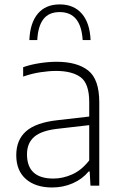

<svg xmlns="http://www.w3.org/2000/svg" viewBox="-20 -822 536 850"><path d="M211 8Q137.5 8 94.8 -29.2Q52 -66.5 52 -135Q52 -203 95.8 -241.2Q139.5 -279.5 235.5 -290L375 -306V-370Q375 -452 337 -480Q299 -508 228 -508Q197 -508 159 -502.2Q121 -496.5 82.5 -483V-524.5Q114.5 -536 154.5 -542.2Q194.5 -548.5 230.5 -548.5Q321.5 -548.5 370.5 -509.8Q419.5 -471 419.5 -369V0H380.5L377 -63H372.5Q345 -29.5 302.5 -10.8Q260 8 211 8ZM99.5 -139Q99.5 -31.5 216.5 -31.5Q258.5 -31.5 300.2 -50.2Q342 -69 375 -112V-268L236 -252Q163.5 -244 131.5 -216.2Q99.5 -188.5 99.5 -139ZM110 -644.5Q113 -720.5 147.5 -761.5Q182 -802.5 244.5 -802.5Q307 -802.5 342.5 -761.2Q378 -720 381 -644.5H346Q338.5 -768.5 244.5 -768.5Q196 -768.5 172 -737Q148 -705.5 145 -644.5Z"/></svg>

Font: Encode Sans XLt
Style: Regular
Weight: 200
Designer: Multiple Designers
Foundry: Impallari Type
Version: Version 3.002; ttfautohint (v1.8.3) -l 8 -r 50 -G 200 -x 14 